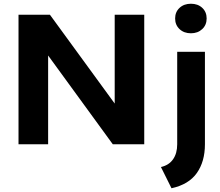

<svg xmlns="http://www.w3.org/2000/svg" viewBox="-20 -780 1191 1038"><path d="M600.1 -700.2H759.8V0H589.8L240.2 -480V0H80.1V-700.2H250L600.1 -220.2ZM1012.2 -600.1Q974.6 -600.1 950.7 -622.6Q926.8 -645 926.8 -680.2Q926.8 -715.3 950.7 -737.5Q974.6 -759.8 1012.2 -759.8Q1049.8 -759.8 1073.5 -737.5Q1097.2 -715.3 1097.2 -680.2Q1097.2 -645 1073.2 -622.6Q1049.3 -600.1 1012.2 -600.1ZM850.1 123Q893.1 113.3 915.5 81.3Q938 49.3 938 0V-500H1087.9V0Q1087.9 93.3 1044.2 155.3Q1000.5 217.3 907.2 237.8Z"/></svg>

Font: Gully
Style: Bold
Weight: 700
Designer: jaikishan Patel
Foundry: MagicType
Version: Version 1.000;Glyphs 3.2 (3242)